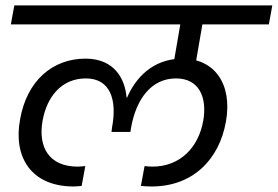

<svg xmlns="http://www.w3.org/2000/svg" viewBox="-20 -760 1030 712"><path d="M449.3 -398.3C444 -467 404.4 -542.6 297.3 -542.6C175.3 -542.6 79.4 -461 54.4 -316.8C28.6 -177.8 95.4 -68.5 253 -68.5C263.2 -68.5 271.2 -69.5 282.8 -70.5L296.3 -144.1C286.1 -143.1 276.8 -142.1 268.4 -142.1C162.1 -142.1 120.4 -214 137.9 -312.3C154.1 -402.4 209 -469.2 298.5 -469.2C387.6 -469.2 415.5 -392.1 395.3 -286.4L393.6 -270.8H463.5L466 -286.4C485.2 -394.4 542.3 -469.2 632.6 -469.2C717.9 -469.2 748.9 -399.9 733.7 -312.3C716.2 -213.2 648.1 -142.1 544.8 -142.1C535.6 -142.1 524.8 -143.1 516.1 -144.1L502.5 -70.5C513.8 -69.5 529 -68.5 538.8 -68.5C695.6 -67 793.4 -169.5 817.9 -309.3C842.7 -448.9 775 -542.6 656.5 -542.6C545.1 -542.6 481.6 -468.8 451.3 -398.3ZM704.3 -517.3 730.5 -669.6H977L989.8 -740H33.1L20.3 -669.6H648.6L622.4 -517.3Z"/></svg>

Font: Poppins Devanagari Thin
Style: Italic
Weight: 100
Italic angle: -10°
Designer: Ninad Kale (Devanagari), Jonny Pinhorn (Latin)
Foundry: Indian Type Foundry
Version: 4.005